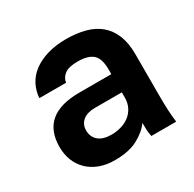

<svg xmlns="http://www.w3.org/2000/svg" viewBox="-127 -676 830 822"><g transform="rotate(-30 287.5 -265.0)"><path d="M219 12Q176 12 143 -0.5Q110 -13 87 -35.5Q64 -58 52 -88.5Q40 -119 40 -155Q40 -315 230 -315H388V-340Q388 -392 364.5 -413Q341 -434 290 -434Q245 -434 225 -418.5Q205 -403 202 -380H70Q72 -414 87.5 -444Q103 -474 131.5 -495.5Q160 -517 201 -529.5Q242 -542 295 -542Q346 -542 387.5 -531Q429 -520 458.5 -495.5Q488 -471 504 -432Q520 -393 520 -338V-135Q520 -93 521.5 -61.5Q523 -30 527 0H404Q400 -22 399.5 -33.5Q399 -45 399 -68Q377 -36 332.5 -12Q288 12 219 12ZM260 -90Q284 -90 307 -96.5Q330 -103 348 -116.5Q366 -130 377 -151Q388 -172 388 -200V-225H255Q217 -225 195.5 -207.5Q174 -190 174 -160Q174 -128 196 -109Q218 -90 260 -90Z"/></g></svg>

Font: Golos Text DemiBold
Style: Regular
Weight: 600
Designer: A.Korolkova, Vitaly Kuzmin
Foundry: ParaType Ltd
Version: Version 2.002